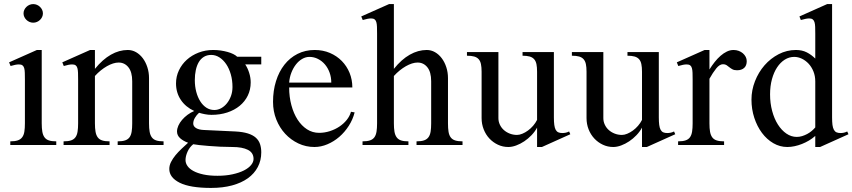

<svg xmlns="http://www.w3.org/2000/svg" viewBox="-20 -716 4209 948"><path d="M144 -695.8Q153.8 -695.8 162.4 -692.1Q170.9 -688.5 177.5 -682.1Q184.1 -675.8 188 -667.5Q191.9 -659.2 191.9 -649.9Q191.9 -640.6 188 -632.3Q184.1 -624 177.5 -617.7Q170.9 -611.3 162.4 -607.7Q153.8 -604 144 -604Q134.3 -604 125.7 -607.7Q117.2 -611.3 110.6 -617.7Q104 -624 100.1 -632.3Q96.2 -640.6 96.2 -649.9Q96.2 -659.2 100.1 -667.5Q104 -675.8 110.6 -682.1Q117.2 -688.5 125.7 -692.1Q134.3 -695.8 144 -695.8ZM103 -323.2Q103 -342.8 102.5 -356.7Q102.1 -370.6 99.4 -379.9Q96.7 -389.2 90.6 -393.6Q84.5 -397.9 73.2 -397.9Q65.4 -397.9 55.4 -396Q45.4 -394 32.2 -390.1L24.9 -408.2L162.1 -469.2H186V-106.9Q186 -82.5 189 -65.7Q191.9 -48.8 199.7 -38.1Q207.5 -27.3 221.4 -22.7Q235.4 -18.1 257.8 -18.1V0H30.8V-18.1Q53.7 -18.1 67.9 -22.9Q82 -27.8 89.8 -38.6Q97.7 -49.3 100.3 -66.2Q103 -83 103 -106.9Z M365.7 -323.2Q365.7 -342.8 365.2 -356.7Q364.7 -370.6 362.1 -379.9Q359.4 -389.2 353.3 -393.6Q347.2 -397.9 335.9 -397.9Q328.1 -397.9 318.4 -396Q308.6 -394 294.9 -390.1L287.6 -408.2L424.8 -469.2H448.7V-376Q486.8 -422.9 527.6 -446Q568.4 -469.2 610.8 -469.2Q632.8 -469.2 651.9 -458.3Q670.9 -447.3 685.1 -428.5Q699.2 -409.7 707.5 -384.3Q715.8 -358.9 715.8 -330.1V-106.9Q715.8 -82.5 718.8 -65.7Q721.7 -48.8 729.5 -38.1Q737.3 -27.3 751.2 -22.7Q765.1 -18.1 787.6 -18.1V0H561V-18.1Q584 -18.1 598.1 -22.9Q612.3 -27.8 619.9 -38.6Q627.4 -49.3 630.1 -66.2Q632.8 -83 632.8 -106.9V-314.9Q632.8 -360.4 614 -383.8Q595.2 -407.2 565.9 -407.2Q552.7 -407.2 538.1 -402.6Q523.4 -397.9 508.1 -389.2Q492.7 -380.4 477.5 -368.2Q462.4 -356 448.7 -340.8V-106.9Q448.7 -82.5 451.7 -65.7Q454.6 -48.8 462.4 -38.1Q470.2 -27.3 484.4 -22.7Q498.5 -18.1 521 -18.1V0H293.9V-18.1Q316.9 -18.1 331.1 -22.9Q345.2 -27.8 352.8 -38.6Q360.4 -49.3 363 -66.2Q365.7 -83 365.7 -106.9Z M1270 -436V-397.9H1190.9Q1203.1 -379.4 1210.4 -356Q1217.8 -332.5 1217.8 -309.1Q1217.8 -273.4 1203.4 -243.9Q1189 -214.4 1163.3 -193.4Q1137.7 -172.4 1102.1 -160.6Q1066.4 -148.9 1023.9 -148.9Q1008.3 -148.9 991.7 -152.1Q975.1 -155.3 962.9 -159.2Q950.7 -148.4 942.4 -134.3Q934.1 -120.1 934.1 -106Q934.1 -92.3 948 -83.7Q961.9 -75.2 986.8 -74.2L1142.1 -66.9Q1179.2 -64.9 1203.9 -57.1Q1228.5 -49.3 1243.2 -36.1Q1257.8 -22.9 1263.9 -4.6Q1270 13.7 1270 36.1Q1270 76.2 1252.9 108.6Q1235.8 141.1 1203.9 164.1Q1171.9 187 1126 199.5Q1080.1 211.9 1022 211.9Q918.5 211.9 867.2 186.3Q815.9 160.6 815.9 118.2Q815.9 100.6 824.5 83.7Q833 66.9 846.4 50.5Q859.9 34.2 876.5 18.6Q893.1 2.9 908.7 -11.2Q885.3 -19.5 869.6 -33.4Q854 -47.4 854 -66.9Q854 -80.6 860.6 -95.5Q867.2 -110.4 878.9 -124Q890.6 -137.7 906 -149.2Q921.4 -160.6 939 -168Q896.5 -187.5 872.8 -222.9Q849.1 -258.3 849.1 -304.2Q849.1 -338.4 863.3 -368.4Q877.4 -398.4 902.3 -420.9Q927.2 -443.4 960.7 -456.3Q994.1 -469.2 1032.7 -469.2Q1051.8 -469.2 1069.8 -466.6Q1087.9 -463.9 1103.8 -459.5Q1119.6 -455.1 1131.8 -449Q1144 -442.9 1150.9 -436ZM934.1 -3.9Q915.5 11.2 905.8 33.2Q896 55.2 896 74.2Q896 89.8 905.8 103.8Q915.5 117.7 935.3 128.4Q955.1 139.2 984.6 145.5Q1014.2 151.9 1053.7 151.9Q1095.2 151.9 1128.4 144.5Q1161.6 137.2 1184.6 125.5Q1207.5 113.8 1219.7 98.9Q1231.9 84 1231.9 68.8Q1231.9 38.1 1204.1 23.9Q1176.3 9.8 1127.9 9.8Q1097.7 9.8 1067.1 8.3Q1036.6 6.8 1010 4.6Q983.4 2.4 963.1 0.2Q942.9 -2 934.1 -3.9ZM1038.1 -172.9Q1055.7 -172.9 1071.8 -181.6Q1087.9 -190.4 1100.3 -205.8Q1112.8 -221.2 1120.4 -241.9Q1127.9 -262.7 1127.9 -286.1Q1127.9 -319.8 1119.6 -348.9Q1111.3 -377.9 1096.9 -399.2Q1082.5 -420.4 1063.5 -432.6Q1044.4 -444.8 1022.9 -444.8Q1002 -444.8 986.6 -435.3Q971.2 -425.8 961.4 -409.2Q951.7 -392.6 946.8 -369.9Q941.9 -347.2 941.9 -320.8Q941.9 -289.6 949 -262.7Q956.1 -235.8 968.8 -215.8Q981.4 -195.8 999 -184.3Q1016.6 -172.9 1038.1 -172.9Z M1532.7 9.8Q1490.2 9.8 1453.1 -7.8Q1416 -25.4 1388.2 -55.4Q1360.4 -85.4 1344.2 -126Q1328.1 -166.5 1328.1 -212.9Q1328.1 -268.6 1342.8 -315.4Q1357.4 -362.3 1384.3 -396.5Q1411.1 -430.7 1449.2 -450Q1487.3 -469.2 1533.7 -469.2Q1574.7 -469.2 1608.9 -454.6Q1643.1 -439.9 1667.7 -414.8Q1692.4 -389.6 1706.1 -356Q1719.7 -322.3 1719.7 -284.2H1407.7Q1407.7 -237.8 1418.7 -196.8Q1429.7 -155.8 1449.2 -125.5Q1468.8 -95.2 1495.8 -77.6Q1522.9 -60.1 1555.7 -60.1Q1582.5 -60.1 1608.4 -68.4Q1634.3 -76.7 1655.5 -90.8Q1676.8 -105 1691.9 -123.8Q1707 -142.6 1712.9 -164.1L1731 -161.1Q1722.2 -126 1702.1 -94.7Q1682.1 -63.5 1655.3 -40.3Q1628.4 -17.1 1596.7 -3.7Q1564.9 9.8 1532.7 9.8ZM1615.7 -308.1Q1615.7 -334.5 1607.4 -357.4Q1599.1 -380.4 1584.5 -397.7Q1569.8 -415 1550 -425Q1530.3 -435.1 1507.8 -435.1Q1489.3 -435.1 1471.9 -425Q1454.6 -415 1441.2 -397.7Q1427.7 -380.4 1418.7 -357.4Q1409.7 -334.5 1407.7 -308.1Z M1924.8 -376Q1962.4 -422.9 2003.4 -446Q2044.4 -469.2 2086.9 -469.2Q2108.9 -469.2 2127.9 -458.3Q2147 -447.3 2161.1 -428.5Q2175.3 -409.7 2183.6 -384.3Q2191.9 -358.9 2191.9 -330.1V-106.9Q2191.9 -82.5 2194.6 -65.7Q2197.3 -48.8 2205.1 -38.1Q2212.9 -27.3 2227.1 -22.7Q2241.2 -18.1 2263.7 -18.1V0H2036.6V-18.1Q2059.6 -18.1 2073.7 -22.9Q2087.9 -27.8 2095.7 -38.6Q2103.5 -49.3 2106.2 -66.2Q2108.9 -83 2108.9 -106.9V-314.9Q2108.9 -360.4 2090.1 -383.8Q2071.3 -407.2 2042 -407.2Q2028.8 -407.2 2014.2 -402.6Q1999.5 -397.9 1984.1 -389.2Q1968.8 -380.4 1953.6 -368.2Q1938.5 -356 1924.8 -340.8V-106.9Q1924.8 -82.5 1927.7 -65.7Q1930.7 -48.8 1938.5 -38.1Q1946.3 -27.3 1960.2 -22.7Q1974.1 -18.1 1996.6 -18.1V0H1770V-18.1Q1793 -18.1 1807.1 -22.9Q1821.3 -27.8 1828.9 -38.6Q1836.4 -49.3 1839.1 -66.2Q1841.8 -83 1841.8 -106.9V-549.8Q1841.8 -569.3 1841.3 -583.5Q1840.8 -597.7 1838.1 -606.9Q1835.4 -616.2 1829.3 -620.6Q1823.2 -625 1812 -625Q1804.2 -625 1794.2 -623Q1784.2 -621.1 1771 -617.2L1763.7 -634.8L1900.9 -695.8H1924.8Z M2440.9 -459V-132.8Q2440.9 -115.7 2448 -100.6Q2455.1 -85.4 2467.5 -74.2Q2480 -63 2496.8 -56.4Q2513.7 -49.8 2532.7 -49.8Q2544.9 -49.8 2559.1 -55.7Q2573.2 -61.5 2586.9 -71.5Q2600.6 -81.5 2612.3 -95Q2624 -108.4 2631.8 -124V-361.8Q2631.8 -384.3 2628.7 -399.4Q2625.5 -414.6 2617.2 -423.8Q2608.9 -433.1 2595 -437Q2581.1 -440.9 2560.1 -440.9V-459H2714.8V-136.2Q2714.8 -114.3 2716.8 -99.4Q2718.8 -84.5 2723.6 -75.4Q2728.5 -66.4 2736.6 -62.7Q2744.6 -59.1 2756.8 -59.1Q2764.2 -59.1 2772.9 -60.8Q2781.7 -62.5 2790 -66.9L2795.9 -53.2L2655.8 9.8H2631.8V-85.9Q2621.1 -65.9 2604.5 -48.6Q2587.9 -31.2 2568.6 -18.3Q2549.3 -5.4 2528.8 2.2Q2508.3 9.8 2489.7 9.8Q2462.4 9.8 2438.5 -1.5Q2414.6 -12.7 2396.5 -32Q2378.4 -51.3 2368.2 -77.4Q2357.9 -103.5 2357.9 -132.8V-361.8Q2357.9 -384.3 2354.7 -399.4Q2351.6 -414.6 2343.3 -423.8Q2335 -433.1 2321 -437Q2307.1 -440.9 2285.6 -440.9V-459Z M2959 -459V-132.8Q2959 -115.7 2966.1 -100.6Q2973.1 -85.4 2985.6 -74.2Q2998 -63 3014.9 -56.4Q3031.7 -49.8 3050.8 -49.8Q3063 -49.8 3077.1 -55.7Q3091.3 -61.5 3105 -71.5Q3118.7 -81.5 3130.4 -95Q3142.1 -108.4 3149.9 -124V-361.8Q3149.9 -384.3 3146.7 -399.4Q3143.6 -414.6 3135.3 -423.8Q3127 -433.1 3113 -437Q3099.1 -440.9 3078.1 -440.9V-459H3232.9V-136.2Q3232.9 -114.3 3234.9 -99.4Q3236.8 -84.5 3241.7 -75.4Q3246.6 -66.4 3254.6 -62.7Q3262.7 -59.1 3274.9 -59.1Q3282.2 -59.1 3291 -60.8Q3299.8 -62.5 3308.1 -66.9L3314 -53.2L3173.8 9.8H3149.9V-85.9Q3139.2 -65.9 3122.6 -48.6Q3106 -31.2 3086.7 -18.3Q3067.4 -5.4 3046.9 2.2Q3026.4 9.8 3007.8 9.8Q2980.5 9.8 2956.5 -1.5Q2932.6 -12.7 2914.6 -32Q2896.5 -51.3 2886.2 -77.4Q2876 -103.5 2876 -132.8V-361.8Q2876 -384.3 2872.8 -399.4Q2869.6 -414.6 2861.3 -423.8Q2853 -433.1 2839.1 -437Q2825.2 -440.9 2803.7 -440.9V-459Z M3399.9 -323.2Q3399.9 -342.8 3399.4 -356.7Q3398.9 -370.6 3396.2 -379.9Q3393.6 -389.2 3387.5 -393.6Q3381.3 -397.9 3370.1 -397.9Q3362.3 -397.9 3352.5 -396Q3342.8 -394 3329.1 -390.1L3321.8 -408.2L3459 -469.2H3482.9V-373Q3495.1 -392.6 3508.8 -409.9Q3522.5 -427.2 3537.6 -440.4Q3552.7 -453.6 3568.8 -461.4Q3585 -469.2 3602.1 -469.2Q3615.7 -469.2 3627.4 -464.8Q3639.2 -460.4 3647.9 -452.9Q3656.7 -445.3 3661.9 -435.3Q3667 -425.3 3667 -414.1Q3667 -392.1 3654.3 -380.6Q3641.6 -369.1 3619.1 -369.1Q3605 -369.1 3596.4 -373.8Q3587.9 -378.4 3581.1 -384Q3574.2 -389.6 3567.4 -394.3Q3560.5 -398.9 3549.8 -398.9Q3533.2 -398.9 3516.6 -378.4Q3500 -357.9 3482.9 -327.1V-106.9Q3482.9 -82.5 3485.8 -65.7Q3488.8 -48.8 3496.6 -38.1Q3504.4 -27.3 3518.6 -22.7Q3532.7 -18.1 3555.2 -18.1V0H3328.1V-18.1Q3351.1 -18.1 3365.2 -22.9Q3379.4 -27.8 3387 -38.6Q3394.5 -49.3 3397.2 -66.2Q3399.9 -83 3399.9 -106.9Z M4005.4 -44.9Q3991.2 -32.2 3974.4 -22.2Q3957.5 -12.2 3939.5 -5.1Q3921.4 2 3903.1 5.9Q3884.8 9.8 3867.2 9.8Q3830.6 9.8 3798.3 -9Q3766.1 -27.8 3742.2 -59.8Q3718.3 -91.8 3704.3 -134.3Q3690.4 -176.8 3690.4 -224.1Q3690.4 -271 3707.8 -315.2Q3725.1 -359.4 3754.9 -393.6Q3784.7 -427.7 3824.7 -448.5Q3864.7 -469.2 3910.2 -469.2Q3940.4 -469.2 3963.4 -457.5Q3986.3 -445.8 4005.4 -426.8V-549.8Q4005.4 -569.3 4004.9 -583.5Q4004.4 -597.7 4001.5 -606.9Q3998.5 -616.2 3992.4 -620.6Q3986.3 -625 3975.1 -625Q3967.8 -625 3957.8 -623Q3947.8 -621.1 3934.1 -617.2L3927.2 -634.8L4064 -695.8H4088.4V-136.2Q4088.4 -114.3 4090.3 -99.4Q4092.3 -84.5 4097.2 -75.4Q4102.1 -66.4 4110.1 -62.7Q4118.2 -59.1 4130.4 -59.1Q4137.7 -59.1 4146.2 -60.8Q4154.8 -62.5 4163.1 -66.9L4169.4 -53.2L4029.3 9.8H4005.4ZM4005.4 -314Q4005.4 -340.8 3996.3 -363.3Q3987.3 -385.7 3972.4 -401.6Q3957.5 -417.5 3939 -426.3Q3920.4 -435.1 3901.4 -435.1Q3876.5 -435.1 3854.7 -421.4Q3833 -407.7 3816.9 -383.3Q3800.8 -358.9 3791.5 -325Q3782.2 -291 3782.2 -250Q3782.2 -206.5 3792.5 -168.2Q3802.7 -129.9 3820.8 -101.3Q3838.9 -72.8 3862.8 -56.4Q3886.7 -40 3914.1 -40Q3927.2 -40 3940.2 -43.9Q3953.1 -47.9 3965.1 -54.2Q3977.1 -60.5 3987.3 -69.1Q3997.6 -77.6 4005.4 -86.9Z"/></svg>

Font: Chandrasa
Style: Regular
Weight: 400
Designer: R.S. Wihananto
Foundry: R.S. Wihananto
Version: Version 2.0.1